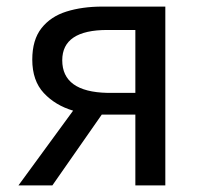

<svg xmlns="http://www.w3.org/2000/svg" viewBox="-20 -563 614 583"><path d="M391 -281V-472H306Q169 -472 169 -380Q169 -284 306 -281ZM482 0H391V-215H289L139 0H36L202 -227Q148 -243 113 -280.5Q78 -318 78 -382Q78 -442 106 -477.5Q134 -513 182 -528Q230 -543 291 -543H482Z"/></svg>

Font: Source Han Sans & Saira Hybrid
Style: Regular
Weight: 400
Designer: Ryoko NISHIZUKA 西塚涼子 (kana & ideographs); Paul D. Hunt (Latin, Greek & Cyrillic); Wenlong ZHANG 张文龙 (bopomofo); Sandoll 
Foundry: Adobe Systems Incorporated
Version: Version 1.00;August 2, 2021;FontCreator 13.0.0.2675 64-bit